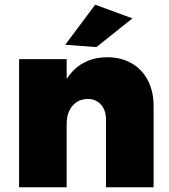

<svg xmlns="http://www.w3.org/2000/svg" viewBox="-20 -795 718 815"><path d="M632 -345V0H430V-287Q430 -327 408.5 -351Q387 -375 352 -375Q311 -374 287 -345Q263 -316 263 -269V0H61V-544H263V-460Q292 -505 335.5 -528.5Q379 -552 436 -552Q494 -552 538.5 -526.5Q583 -501 607.5 -454Q632 -407 632 -345ZM384 -775 542 -717 389 -595 257 -605Z"/></svg>

Font: Gontserrat ExtraBold
Style: Regular
Weight: 800
Designer: Julieta Ulanovsky
Foundry: Julieta Ulanovsky
Version: Version 6.001